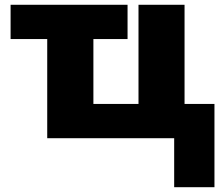

<svg xmlns="http://www.w3.org/2000/svg" viewBox="-20 -573 921 796"><path d="M508.8 -411.1H367.2V-142.1H554.2V-553.2H745.1V-142.1H869.1V203.1H702.1V0H175.8V-411.1H23.9V-553.2H508.8Z"/></svg>

Font: Open Sans ExtBd
Style: Bold
Weight: 800
Foundry: Ascender Corporation
Version: Version 1.10